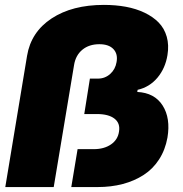

<svg xmlns="http://www.w3.org/2000/svg" viewBox="-20 -757 740 777"><path d="M1.4 0 89.5 -531.2Q105.5 -627.5 188.9 -682.4Q272.4 -737.2 400.6 -737.2Q447.8 -737.2 489.3 -729.6Q530.9 -721.9 565 -705.6Q599.1 -689.3 622.2 -665.7Q645.2 -642 654.8 -608.3Q664.4 -574.6 657.7 -534.1Q649.1 -480.8 617.2 -442.6Q585.2 -404.5 536.9 -393.5L535.5 -384.9Q605.5 -381.4 638.1 -330.1Q670.8 -278.8 657.7 -200.3Q648.8 -150.6 623.9 -112Q599.1 -73.5 561.6 -49.2Q524.1 -24.9 477.1 -12.4Q430 0 375 0H268.5L294 -153.4H359.4Q401.3 -153.4 429.2 -172.6Q457 -191.8 461.6 -224.4Q467.3 -258.2 443.4 -276.8Q419.4 -295.5 372.2 -295.5H321L343.8 -438.9H376.4Q404.8 -438.9 425.8 -457.6Q446.7 -476.2 451.7 -505.7Q457.7 -538.4 439.1 -558.2Q420.5 -578.1 382.1 -578.1Q340.6 -578.1 313.4 -555.8Q286.2 -533.4 279.8 -494.3L197.4 0Z"/></svg>

Font: Karasuma Gothic
Style: Italic
Weight: 900
Italic angle: -9.39999°
Designer: Rasmus Andersson / Ryoko Nishizuka
Foundry: Genbu
Version: Version 1.00